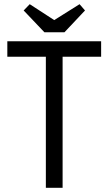

<svg xmlns="http://www.w3.org/2000/svg" viewBox="-20 -897 518 917"><path d="M279 0H199V-626H15V-700H463V-626H279ZM239 -801 360 -877 386 -847 288 -743H192L93 -847L122 -877Z"/></svg>

Font: Tilda Sans
Style: Regular
Weight: 400
Designer: ParaType Ltd
Foundry: ParaType Ltd
Version: Version 1.002W